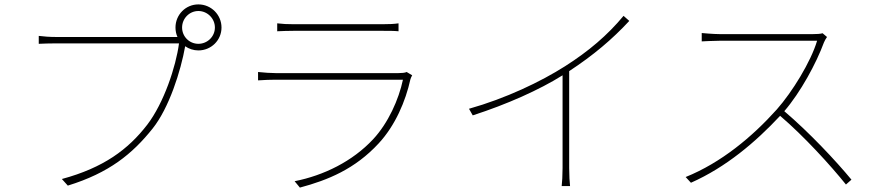

<svg xmlns="http://www.w3.org/2000/svg" viewBox="-20 -828 4010 872"><path d="M807 -703C807 -744 840 -778 881 -778C922 -778 956 -744 956 -703C956 -662 922 -629 881 -629C840 -629 807 -662 807 -703ZM777 -703C777 -688 780 -673 786 -660H777C742 -660 276 -660 237 -660C204 -660 181 -662 156 -665V-629C181 -630 202 -631 236 -631C276 -631 738 -631 793 -631C779 -525 724 -360 649 -262C562 -149 450 -66 261 -15L288 15C476 -43 581 -129 673 -244C748 -338 801 -505 821 -618C838 -606 859 -599 881 -599C939 -599 986 -645 986 -703C986 -761 939 -808 881 -808C823 -808 777 -761 777 -703Z M1239 -722V-686C1264 -687 1286 -688 1314 -688C1365 -688 1659 -688 1716 -688C1747 -688 1769 -688 1790 -686V-722C1769 -719 1748 -718 1717 -718C1657 -718 1359 -718 1314 -718C1284 -718 1264 -719 1239 -722ZM1852 -486 1827 -501C1819 -497 1803 -496 1790 -496C1756 -496 1262 -496 1231 -496C1208 -496 1182 -498 1152 -501V-463C1182 -465 1208 -466 1231 -466C1262 -466 1762 -466 1810 -466C1791 -376 1743 -269 1675 -196C1581 -95 1450 -31 1318 -5L1342 24C1469 -10 1592 -60 1700 -177C1775 -258 1822 -368 1844 -468C1845 -473 1849 -480 1852 -486Z M2110 -334 2127 -304C2282 -354 2430 -420 2535 -486V-65C2535 -34 2533 3 2531 17H2569C2567 3 2565 -34 2565 -65V-505C2675 -577 2761 -650 2838 -733L2812 -756C2739 -668 2653 -595 2546 -527C2436 -457 2277 -381 2110 -334Z M3736 -660 3716 -677C3705 -674 3691 -673 3670 -673C3639 -673 3277 -673 3251 -673C3219 -673 3167 -678 3167 -678V-640C3167 -640 3221 -643 3251 -643C3277 -643 3661 -643 3691 -643C3663 -548 3578 -410 3508 -331C3396 -206 3255 -89 3094 -24L3118 2C3278 -69 3412 -183 3523 -302C3631 -210 3753 -76 3822 10L3847 -12C3776 -98 3655 -227 3542 -323C3616 -409 3687 -540 3722 -635C3724 -641 3732 -655 3736 -660Z"/></svg>

Font: Noto Sans CJK SC Thin
Style: Regular
Weight: 100
Designer: Ryoko NISHIZUKA 西塚涼子 (kana, bopomofo & ideographs); Paul D. Hunt (Latin, Greek & Cyrillic); Sandoll Communications 산돌커뮤니
Foundry: Adobe
Version: Version 2.004;hotconv 1.0.118;makeotfexe 2.5.65603